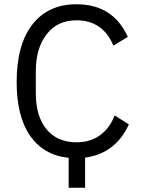

<svg xmlns="http://www.w3.org/2000/svg" viewBox="-20 -730 661 900"><path d="M301.8 9.8V149.9H378.9V8.8Q450.2 -0.5 502.2 -40.3Q554.2 -80.1 584 -147L517.1 -189Q495.6 -130.4 449.7 -96.7Q403.8 -63 338.9 -63Q248.5 -63 198.2 -123.8Q147.9 -184.6 147.9 -293V-397Q147.9 -504.9 199.2 -569.8Q249 -634.8 338.9 -634.8Q402.3 -634.8 446 -603.3Q489.7 -571.8 511.2 -516.1L579.1 -557.1Q509.8 -710 338.9 -710Q205.6 -710 131.8 -615.2Q58.1 -520.5 58.1 -345.2Q58.1 -184.1 121.3 -93.3Q184.6 -2.4 301.8 9.8Z"/></svg>

Font: Plexus Sans
Style: Regular
Weight: 400
Version: Version 2.001;PS 002.001;hotconv 1.0.70;makeotf.lib2.5.58329